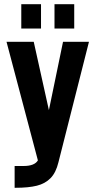

<svg xmlns="http://www.w3.org/2000/svg" viewBox="-20 -725 448 903"><path d="M398.4 -528.3 254.9 38.1Q243.2 86.9 217.8 112.8Q192.4 138.7 153.3 148.4Q114.3 158.2 52.7 158.2H48.8V55.7H90.8Q142.6 55.7 158.2 29.3L10.7 -528.3H138.7L210 -207L276.4 -528.3ZM80.1 -705.1H172.9V-590.8H80.1ZM236.3 -705.1H329.1V-590.8H236.3Z"/></svg>

Font: Altinn-DIN Condensed
Style: DINCondensed-Bold
Weight: 700
Width: 3
Designer: Charles Nix
Foundry: Altinn
Version: Version 2.00